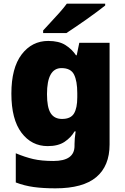

<svg xmlns="http://www.w3.org/2000/svg" viewBox="-20 -786 683 1046"><path d="M243 -563Q301 -563 336.5 -540.5Q372 -518 394 -485H398L412 -553H577V1Q577 118 504.5 179Q432 240 282 240Q215 240 164 233Q113 226 66 208V49Q116 70 161 80.5Q206 91 271 91Q386 91 386 9V-1Q386 -30 392 -70H386Q367 -37 332 -13.5Q297 10 240 10Q152 10 97 -63Q42 -136 42 -276Q42 -416 98 -489.5Q154 -563 243 -563ZM315 -415Q236 -415 236 -273Q236 -201 256 -169.5Q276 -138 318 -138Q365 -138 383 -167.5Q401 -197 401 -256V-279Q401 -344 383.5 -379.5Q366 -415 315 -415ZM553 -756Q535 -742 508 -721.5Q481 -701 450 -679.5Q419 -658 390.5 -638.5Q362 -619 342 -606H215V-620Q232 -639 256 -664.5Q280 -690 304 -717Q328 -744 344 -766H553Z"/></svg>

Font: Noto Sans Black
Style: Regular
Weight: 900
Designer: Monotype Design Team
Foundry: Monotype Imaging Inc.
Version: Version 2.007